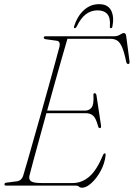

<svg xmlns="http://www.w3.org/2000/svg" viewBox="-20 -870 627 900"><path d="M336 0H9Q0.5 0 1 -6.5Q1 -13 11.5 -14L58 -20Q81 -22.5 89 -47.5Q97.5 -75 111 -122.5Q124.5 -170 141.2 -228.8Q158 -287.5 175.8 -350.2Q193.5 -413 209.8 -471.8Q226 -530.5 239 -577.8Q252 -625 259 -652Q264 -676 246 -679L195 -686Q185 -687.5 185 -693.5Q185 -700 194.5 -700H514Q531.5 -700 542.5 -707.5Q553.5 -715 561 -715Q569.5 -715 571.5 -701.5L587 -583.5Q589 -570 581 -570Q573.5 -570 571.5 -580.5Q562.5 -625 552.5 -648.2Q542.5 -671.5 529.5 -679.8Q516.5 -688 499 -688H296Q286 -654.5 270.8 -600.8Q255.5 -547 237.2 -482.2Q219 -417.5 201 -351.5H378.5Q398.5 -351.5 409.5 -366Q420.5 -380.5 418 -424Q416.5 -433 423.5 -433Q430 -433 432 -424.5L453.5 -282Q455 -270 449 -269.5Q442 -268.5 439.5 -279Q430 -315.5 416.8 -327.5Q403.5 -339.5 381 -339.5H197.5Q180.5 -277.5 164.8 -220.2Q149 -163 136.8 -118Q124.5 -73 118.5 -48.5Q113.5 -30 124.5 -21Q135.5 -12 175 -12H321Q363.5 -12 398.5 -42Q433.5 -72 463.5 -144.5Q466 -151 470.5 -151Q476.5 -151 475 -142Q471 -104 452 -69Q433 -34 408.8 -12Q384.5 10 364.5 10Q356 10 350.5 5Q345 0 336 0ZM437 -821.5Q407.5 -821.5 383.2 -803.8Q359 -786 339.5 -745.5Q335.5 -738 331 -738Q324.5 -738 327.5 -747Q341.5 -792.5 372.2 -821.5Q403 -850.5 444.5 -850.5Q485.5 -850.5 500.8 -821Q516 -791.5 507 -746Q505.5 -738 500 -738Q494 -738 495 -745.5Q498.5 -786 483.2 -803.8Q468 -821.5 437 -821.5Z"/></svg>

Font: Fraunces 144pt Soft Thin
Style: Italic
Weight: 100
Italic angle: -16°
Version: Version 1.000;[0bf87f6ff]